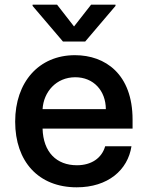

<svg xmlns="http://www.w3.org/2000/svg" viewBox="-20 -788 630 819"><path d="M307.2 11C440.3 11 525.2 -62.5 540.8 -164.1H428.6C414.1 -113.3 369.7 -83.1 308.2 -83.1C221.2 -83.1 164.4 -138.8 161.6 -239.3H545.5V-277.7C545.5 -471.9 429 -552.6 299.7 -552.6C145.6 -552.6 44.7 -437.5 44.7 -269.2C44.7 -99.1 144.2 11 307.2 11ZM119 -762.8 248.6 -610.8H343.4L472.7 -762.8V-768.1H368.6L295.8 -675.1L223.4 -768.1H119ZM161.6 -322.4C165.8 -396 219.8 -458.5 301.1 -458.5C379.3 -458.5 431.1 -400.9 431.5 -322.4Z"/></svg>

Font: Magic Ui Pro Semi Bold
Style: Regular
Weight: 600
Designer: Stefan Endress, Andreas Faust
Version: Version 1.000;FEAKit 1.0